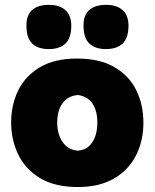

<svg xmlns="http://www.w3.org/2000/svg" viewBox="-20 -757 638 792"><path d="M301.5 14.5Q205.5 14.5 144.5 -22.8Q83.5 -60 54.8 -120.5Q26 -181 26 -251Q26 -326 56 -385.8Q86 -445.5 146.2 -480.5Q206.5 -515.5 297.5 -515.5Q391 -515.5 451.8 -480.2Q512.5 -445 542 -385Q571.5 -325 571.5 -251Q571.5 -175 540.5 -114.8Q509.5 -54.5 449.2 -20Q389 14.5 301.5 14.5ZM301 -135.5Q340.5 -138.5 361 -170.5Q381.5 -202.5 381.5 -251Q381.5 -301 361 -330.5Q340.5 -360 301 -365Q259.5 -361.5 237.8 -330.8Q216 -300 216 -251Q216 -204 238.2 -171.2Q260.5 -138.5 301 -135.5ZM417 -554.5Q373 -554.5 348.8 -577.2Q324.5 -600 324.5 -652Q324.5 -695.5 348.8 -716.2Q373 -737 418 -737Q461.5 -737 485.8 -715.2Q510 -693.5 510 -651.5Q510 -600 485.8 -577.2Q461.5 -554.5 417 -554.5ZM181 -554.5Q137 -554.5 113 -577.2Q89 -600 89 -652Q89 -695.5 113.2 -716.2Q137.5 -737 182 -737Q225.5 -737 249.8 -715.2Q274 -693.5 274 -651.5Q274 -600 249.8 -577.2Q225.5 -554.5 181 -554.5Z"/></svg>

Font: Commissioner Flair ExtraBold
Style: Regular
Weight: 800
Designer: Kostas Bartsokas
Foundry: Kostas Bartsokas
Version: Version 1.000; ttfautohint (v1.8.3)